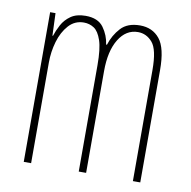

<svg xmlns="http://www.w3.org/2000/svg" viewBox="-66 -602 662 667"><g transform="rotate(10 265.0 -268.5)"><path d="M60 0V-528H79L82 -449H84Q90 -468 101 -488.5Q112 -509 132 -523Q152 -537 184 -537Q228 -537 247.5 -510Q267 -483 271 -451H274Q285 -486 308.5 -511.5Q332 -537 376 -537Q420 -537 445.5 -505.5Q471 -474 471 -396V0H445V-392Q445 -464 424 -488.5Q403 -513 373 -513Q331 -513 305.5 -471.5Q280 -430 280 -359V0H254V-375Q254 -433 244 -462.5Q234 -492 218 -502.5Q202 -513 182 -513Q150 -513 128.5 -489Q107 -465 96.5 -429Q86 -393 86 -355V0Z"/></g></svg>

Font: Noto Sans Mono Condensed Thin
Style: Regular
Weight: 100
Width: 3
Designer: Monotype Design Team
Foundry: Monotype Imaging Inc.
Version: Version 2.014; ttfautohint (v1.8.4.7-5d5b)